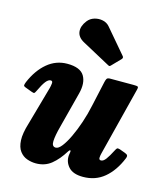

<svg xmlns="http://www.w3.org/2000/svg" viewBox="-121 -904 887 1019"><g transform="rotate(15 322.5 -394.5)"><path d="M8 -386.5Q38 -457 86 -497.2Q134 -537.5 196 -537.5Q267 -537.5 289.5 -499.8Q312 -462 296 -401L245 -204.5Q231 -152.5 229.8 -122Q228.5 -91.5 250.5 -91.5Q265.5 -91.5 283.2 -114.2Q301 -137 319.2 -175.2Q337.5 -213.5 353.5 -261Q369.5 -308.5 380 -358.5L410 -494.5Q412.5 -506 416.5 -513Q420.5 -520 434.5 -520H564Q582 -520 586.8 -517.5Q591.5 -515 588 -501L493 -125.5Q489.5 -113 489 -100.5Q488.5 -88 500 -88Q513 -88 526.2 -105.8Q539.5 -123.5 556.5 -157Q561.5 -167 565.5 -171Q569.5 -175 582 -171L612 -160Q623.5 -156 626.8 -150.2Q630 -144.5 624.5 -131.5Q595 -60 546.5 -19.5Q498 21 429.5 21Q375 21 350.2 -6.5Q325.5 -34 328.5 -70.5L331.5 -90Q332.5 -97.5 328.5 -97.5Q324.5 -97.5 319.5 -89.5Q289.5 -40.5 254.2 -12Q219 16.5 170 16.5Q145 16.5 121 8Q97 -0.5 80.8 -22Q64.5 -43.5 62.5 -81.5Q60.5 -119.5 79 -179L138.5 -390Q141.5 -401.5 143 -415.5Q144.5 -429.5 133 -429.5Q120 -429.5 106.2 -412Q92.5 -394.5 74.5 -356Q69.5 -345.5 66.2 -342.8Q63 -340 50 -345L14 -358.5Q3 -362.5 3 -368Q3 -373.5 8 -386.5ZM234.5 -781Q248.5 -799 271.2 -806Q294 -813 317.2 -808.2Q340.5 -803.5 355.5 -785.5L467 -654.5Q476 -645.5 467.5 -636.5L421.5 -589Q417 -584.5 414.5 -583.8Q412 -583 406.5 -586L251.5 -670Q217 -688.5 213.2 -718.8Q209.5 -749 234.5 -781Z"/></g></svg>

Font: Besley* Narrow Heavy
Style: Italic
Weight: 800
Width: 4
Italic angle: -13°
Designer: Owen Earl
Foundry: indestructible type*
Version: Version 3.000; ttfautohint (v1.8.3)